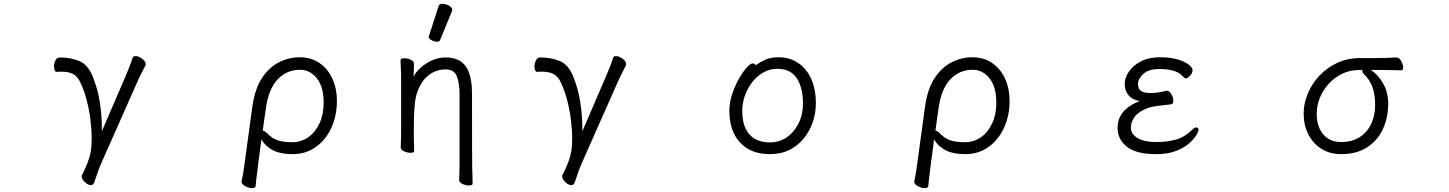

<svg xmlns="http://www.w3.org/2000/svg" viewBox="-20 -784 7540 999"><path d="M634 -389Q643 -411 653 -435.5Q663 -460 670 -483Q673 -492 685 -492Q701 -492 719.5 -478.5Q738 -465 738 -450Q738 -448 737.5 -446Q737 -444 736 -442Q728 -428 717 -405Q706 -382 699 -368L504 72Q497 88 487.5 115.5Q478 143 470 166Q465 179 453 179Q437 179 421 163Q405 147 405 134Q405 130 406 128Q425 90 436 62Q447 34 452 5.5Q457 -23 457 -63Q457 -109 450.5 -161Q444 -213 431 -263Q418 -313 399 -353Q385 -385 361.5 -398Q338 -411 303 -411Q297 -411 290.5 -411Q284 -411 276 -410H275Q268 -410 264.5 -418.5Q261 -427 261 -438Q261 -454 268.5 -469.5Q276 -485 291 -485Q348 -485 392.5 -466.5Q437 -448 462 -387Q488 -324 499 -254Q510 -184 510 -118V-101Z M1237 158Q1242 138 1246 112.5Q1250 87 1252 71L1293 -229Q1306 -322 1343.5 -378.5Q1381 -435 1432.5 -460.5Q1484 -486 1539 -486Q1599 -486 1642.5 -456Q1686 -426 1709.5 -374.5Q1733 -323 1733 -260Q1733 -182 1704 -119Q1675 -56 1623 -19Q1571 18 1502 18Q1440 18 1401.5 -1.5Q1363 -21 1340 -58L1322 79Q1321 88 1318.5 108Q1316 128 1313.5 149Q1311 170 1310 184Q1309 195 1292 195Q1276 195 1256.5 185Q1237 175 1237 161ZM1347 -104Q1357 -104 1369 -91Q1396 -63 1426 -53.5Q1456 -44 1501 -44Q1547 -44 1584 -70Q1621 -96 1642.5 -142.5Q1664 -189 1664 -250Q1664 -332 1628.5 -376.5Q1593 -421 1541 -421Q1472 -421 1424.5 -371Q1377 -321 1363 -218Z M2262 -752Q2265 -764 2282.5 -764Q2300 -764 2316.5 -754.5Q2333 -745 2333 -732Q2333 -729 2332 -727L2270 -576Q2267 -567 2253.5 -567Q2240 -567 2225.5 -575Q2211 -583 2211 -589.5Q2211 -596 2212 -597ZM2419 181Q2403 181 2386 173Q2369 165 2369 153Q2370 145 2370 125.5Q2370 106 2371 86V-293Q2371 -353 2356.5 -388Q2342 -423 2300 -423Q2231 -423 2185 -368Q2142 -313 2137 -229Q2133 -184 2133 -79Q2133 -56 2135 2Q2135 11 2115 11Q2099 11 2082 3Q2065 -5 2065 -17Q2065 -44 2067 -88V-395Q2064 -458 2064 -471Q2064 -481 2084 -481Q2100 -481 2117 -473Q2134 -465 2134 -453L2132 -386Q2155 -428 2202 -456.5Q2249 -485 2300 -485Q2383 -485 2414 -421Q2436 -374 2436 -297Q2436 71 2437 92Q2439 137 2439 172Q2439 181 2419 181Z M3134 -389Q3143 -411 3153 -435.5Q3163 -460 3170 -483Q3173 -492 3185 -492Q3201 -492 3219.5 -478.5Q3238 -465 3238 -450Q3238 -448 3237.5 -446Q3237 -444 3236 -442Q3228 -428 3217 -405Q3206 -382 3199 -368L3004 72Q2997 88 2987.5 115.5Q2978 143 2970 166Q2965 179 2953 179Q2937 179 2921 163Q2905 147 2905 134Q2905 130 2906 128Q2925 90 2936 62Q2947 34 2952 5.5Q2957 -23 2957 -63Q2957 -109 2950.5 -161Q2944 -213 2931 -263Q2918 -313 2899 -353Q2885 -385 2861.5 -398Q2838 -411 2803 -411Q2797 -411 2790.5 -411Q2784 -411 2776 -410H2775Q2768 -410 2764.5 -418.5Q2761 -427 2761 -438Q2761 -454 2768.5 -469.5Q2776 -485 2791 -485Q2848 -485 2892.5 -466.5Q2937 -448 2962 -387Q2988 -324 2999 -254Q3010 -184 3010 -118V-101Z M3913 -445Q3933 -460 3961 -473Q3989 -486 4031 -486Q4088 -486 4132 -457Q4176 -428 4200.5 -374.5Q4225 -321 4225 -245Q4225 -197 4209.5 -150.5Q4194 -104 4163.5 -65.5Q4133 -27 4088.5 -4.5Q4044 18 3986 18Q3886 18 3830.5 -42.5Q3775 -103 3775 -207Q3775 -251 3789.5 -294.5Q3804 -338 3824.5 -374Q3845 -410 3865 -432Q3885 -454 3896 -454Q3906 -454 3913 -445ZM3986 -43Q4035 -43 4073.5 -69.5Q4112 -96 4135 -142Q4158 -188 4158 -245Q4158 -328 4125.5 -377Q4093 -426 4025 -426Q3985 -426 3951.5 -407Q3918 -388 3893.5 -356Q3869 -324 3855.5 -285.5Q3842 -247 3842 -208Q3842 -126 3879.5 -84.5Q3917 -43 3986 -43Z M4737 158Q4742 138 4746 112.5Q4750 87 4752 71L4793 -229Q4806 -322 4843.5 -378.5Q4881 -435 4932.5 -460.5Q4984 -486 5039 -486Q5099 -486 5142.5 -456Q5186 -426 5209.5 -374.5Q5233 -323 5233 -260Q5233 -182 5204 -119Q5175 -56 5123 -19Q5071 18 5002 18Q4940 18 4901.5 -1.5Q4863 -21 4840 -58L4822 79Q4821 88 4818.5 108Q4816 128 4813.5 149Q4811 170 4810 184Q4809 195 4792 195Q4776 195 4756.5 185Q4737 175 4737 161ZM4847 -104Q4857 -104 4869 -91Q4896 -63 4926 -53.5Q4956 -44 5001 -44Q5047 -44 5084 -70Q5121 -96 5142.5 -142.5Q5164 -189 5164 -250Q5164 -332 5128.5 -376.5Q5093 -421 5041 -421Q4972 -421 4924.5 -371Q4877 -321 4863 -218Z M6051 -312Q6064 -312 6074.5 -294Q6085 -276 6085 -259Q6085 -242 6072 -241Q6041 -238 6006.5 -233.5Q5972 -229 5955 -223Q5906 -205 5885 -178Q5864 -151 5864 -119Q5864 -87 5898.5 -66Q5933 -45 5996 -45Q6053 -45 6098 -57.5Q6143 -70 6181 -107Q6195 -121 6205 -121Q6216 -121 6216 -107Q6216 -100 6204.5 -80.5Q6193 -61 6167 -38Q6141 -15 6098.5 1.5Q6056 18 5994 18Q5893 18 5844 -20Q5795 -58 5795 -119Q5795 -214 5910 -258Q5871 -265 5851.5 -289Q5832 -313 5832 -347Q5832 -379 5853.5 -411Q5875 -443 5916 -464.5Q5957 -486 6016 -486Q6071 -486 6108.5 -474.5Q6146 -463 6165.5 -447.5Q6185 -432 6185 -419Q6185 -412 6181.5 -403.5Q6178 -395 6169 -387Q6158 -376 6150 -376Q6145 -376 6141 -380Q6137 -384 6132 -389Q6113 -409 6082.5 -417Q6052 -425 6014 -425Q5956 -425 5928.5 -399Q5901 -373 5901 -347Q5901 -339 5904 -327.5Q5907 -316 5921 -308Q5935 -300 5967 -300Q5986 -300 6009 -303.5Q6032 -307 6048 -312Z M7246 -485Q7260 -485 7270.5 -466Q7281 -447 7281 -432Q7281 -418 7270 -418Q7237 -419 7208 -419.5Q7179 -420 7144 -420H7113Q7151 -395 7177 -349Q7203 -303 7203 -244Q7203 -171 7175 -111.5Q7147 -52 7092.5 -17Q7038 18 6958 18Q6899 18 6855 -10Q6811 -38 6787 -86Q6763 -134 6763 -193Q6763 -244 6784 -295.5Q6805 -347 6844 -389Q6883 -431 6937 -456.5Q6991 -482 7058 -482H7140Q7194 -482 7245 -485ZM7068 -420H7054Q7004 -420 6963 -400Q6922 -380 6892.5 -347Q6863 -314 6847 -274Q6831 -234 6831 -193Q6831 -125 6865 -85Q6899 -45 6957 -45Q7016 -45 7055.5 -71Q7095 -97 7115 -140.5Q7135 -184 7135 -238Q7135 -287 7122.5 -326.5Q7110 -366 7078 -397Q7072 -403 7070 -408Q7068 -413 7068 -417Z"/></svg>

Font: Moon Stars Kai T HW
Style: Regular
Weight: 400
Designer: GuiWonder
Version: Version 1.101